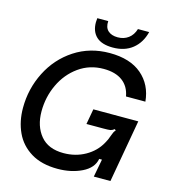

<svg xmlns="http://www.w3.org/2000/svg" viewBox="-137 -1080 1092 1205"><g transform="rotate(15 409.0 -477.0)"><path d="M40 -302Q40 -426 95 -535Q150 -644 250 -709.5Q350 -775 478 -775Q611 -775 686.5 -710.5Q762 -646 772 -538H646Q635 -601 589.5 -635Q544 -669 467 -669Q376 -669 305.5 -618.5Q235 -568 196.5 -486Q158 -404 158 -311Q158 -215 208.5 -154Q259 -93 358 -93Q436 -93 499 -128.5Q562 -164 595 -224Q608 -245 619 -278Q623 -289 627.5 -299Q632 -309 639 -314L632 -322Q617 -311 605.5 -309Q594 -307 560 -307H451L469 -407H761L689 0H581L603 -116H585Q574 -55 505 -21.5Q436 12 348 12Q244 12 175 -30Q106 -72 73 -143Q40 -214 40 -302ZM343 -939Q343 -948 345 -966H416Q413 -925 435.5 -904Q458 -883 499 -883Q539 -883 568 -904.5Q597 -926 609 -966H682Q664 -894 613.5 -853.5Q563 -813 486 -813Q414 -813 378.5 -846Q343 -879 343 -939Z"/></g></svg>

Font: Open Sauce Sans Medium Italic
Style: Regular
Weight: 500
Italic angle: -10°
Designer: Alfredo Marco Pradil
Foundry: Creative Sauce Fz LLC
Version: Version 1.477